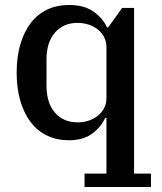

<svg xmlns="http://www.w3.org/2000/svg" viewBox="-20 -552 650 772"><path d="M320 146H408V-78H403Q387 -42 351 -15Q315 12 257 12Q209 12 170 -6.5Q131 -25 104 -60Q77 -95 62 -145.5Q47 -196 47 -260Q47 -324 62 -374.5Q77 -425 104 -460Q131 -495 170 -513.5Q209 -532 257 -532Q319 -532 356.5 -505Q394 -478 410 -442H415L471 -520H519V146H587V200H320ZM292 -60Q314 -60 335 -66.5Q356 -73 372.5 -86Q389 -99 398.5 -117Q408 -135 408 -158V-362Q408 -385 398.5 -403Q389 -421 372.5 -434Q356 -447 335 -453.5Q314 -460 292 -460Q235 -460 201 -421Q167 -382 167 -313V-207Q167 -138 201 -99Q235 -60 292 -60Z"/></svg>

Font: IBM Plex Serif Medm
Style: Regular
Weight: 500
Designer: Mike Abbink, Paul van der Laan, Pieter van Rosmalen
Foundry: Bold Monday
Version: Version 3.001